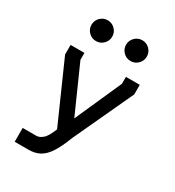

<svg xmlns="http://www.w3.org/2000/svg" viewBox="-221 -876 1093 1202"><g transform="rotate(30 325.0 -275.0)"><path d="M175 200H75V100H175Q195 100 218 81Q242 62 266 0L75 -431V-500H175V-450L325 -113L475 -450V-500H575V-431L375 0Q346 75 318.5 118Q291 161 257 180.5Q223 200 175 200ZM125 -675Q125 -706 147 -728Q169 -750 200 -750Q231 -750 253 -728Q275 -706 275 -675Q275 -644 253 -622Q231 -600 200 -600Q169 -600 147 -622Q125 -644 125 -675ZM450 -750Q481 -750 503 -728Q525 -706 525 -675Q525 -644 503 -622Q481 -600 450 -600Q419 -600 397 -622Q375 -644 375 -675Q375 -706 397 -728Q419 -750 450 -750Z"/></g></svg>

Font: Monoikos Medium
Style: Regular
Weight: 500
Designer: Brian Krent
Version: Version 0.088